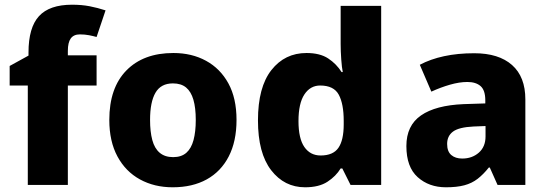

<svg xmlns="http://www.w3.org/2000/svg" viewBox="-20 -785 2318 815"><path d="M390 -422H268V0H98V-422H21V-505L101 -549V-562Q101 -668 145.5 -716.5Q190 -765 286 -765Q327 -765 360.5 -758.5Q394 -752 428 -741L390 -628Q376 -632 358 -635.5Q340 -639 319 -639Q293 -639 280.5 -622Q268 -605 268 -569V-550H390Z M984 -276Q984 -185 951 -121Q918 -57 857.5 -23.5Q797 10 713 10Q635 10 574 -23.5Q513 -57 478.5 -121Q444 -185 444 -276Q444 -412 516.5 -486Q589 -560 716 -560Q794 -560 854.5 -527Q915 -494 949.5 -431Q984 -368 984 -276ZM617 -276Q617 -226 626.5 -190.5Q636 -155 658 -136.5Q680 -118 715 -118Q750 -118 771 -136.5Q792 -155 801.5 -190.5Q811 -226 811 -276Q811 -327 801 -361.5Q791 -396 770 -413.5Q749 -431 714 -431Q663 -431 640 -391.5Q617 -352 617 -276Z M1275 10Q1187 10 1131 -62.5Q1075 -135 1075 -274Q1075 -415 1132 -487.5Q1189 -560 1281 -560Q1338 -560 1373 -537Q1408 -514 1430 -479H1435Q1431 -498 1428.5 -533Q1426 -568 1426 -599V-760H1598V0H1468L1433 -70H1426Q1406 -37 1370 -13.5Q1334 10 1275 10ZM1341 -125Q1394 -125 1416.5 -157.5Q1439 -190 1439 -257V-272Q1439 -344 1418 -383Q1397 -422 1339 -422Q1297 -422 1272 -384Q1247 -346 1247 -271Q1247 -197 1272 -161Q1297 -125 1341 -125Z M1993 -559Q2097 -559 2153.5 -509Q2210 -459 2210 -363V0H2092L2059 -74H2055Q2032 -45 2007.5 -26Q1983 -7 1951 1.5Q1919 10 1873 10Q1801 10 1753 -33Q1705 -76 1705 -165Q1705 -252 1767 -295Q1829 -338 1948 -343L2040 -346V-359Q2040 -402 2020 -419.5Q2000 -437 1964 -437Q1930 -437 1890 -425.5Q1850 -414 1811 -396L1762 -510Q1807 -534 1865 -546.5Q1923 -559 1993 -559ZM1990 -248Q1928 -245 1903 -226.5Q1878 -208 1878 -174Q1878 -142 1895.5 -127Q1913 -112 1942 -112Q1984 -112 2012.5 -137Q2041 -162 2041 -206V-250Z"/></svg>

Font: Noto Sans Syriac Eastern ExtraBold
Style: Regular
Weight: 800
Designer: Patrick Giasson and the Monotype Design Team
Foundry: Monotype Imaging Inc.
Version: Version 3.001